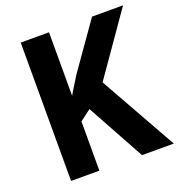

<svg xmlns="http://www.w3.org/2000/svg" viewBox="-129 -822 869 931"><g transform="rotate(-20 305.0 -357.0)"><path d="M610 0H446L283 -297L226 -254V0H80V-714H226V-386Q237 -406 251 -428Q265 -450 280 -475L448 -714H608L387 -397Z"/></g></svg>

Font: Noto Sans SemiCondensed
Style: Bold
Weight: 700
Width: 4
Designer: Monotype Design Team
Foundry: Monotype Imaging Inc.
Version: Version 2.013; ttfautohint (v1.8.4.7-5d5b)